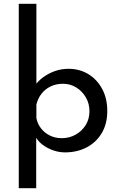

<svg xmlns="http://www.w3.org/2000/svg" viewBox="-20 -794 624 1013"><path d="M323 10Q292 10 261.5 -0.5Q231 -11 206.5 -29Q182 -47 168 -72L171 -107V199H79V-774H172V-316L161 -338Q179 -365 206.5 -385.5Q234 -406 268.5 -418.5Q303 -431 341 -431Q400 -431 446 -403Q492 -375 519 -325Q546 -275 546 -208Q546 -141 517 -92Q488 -43 437.5 -16.5Q387 10 323 10ZM306 -65Q346 -65 379 -83.5Q412 -102 432 -134Q452 -166 452 -207Q452 -248 432.5 -281Q413 -314 381.5 -333Q350 -352 312 -352Q276 -352 247 -338Q218 -324 199 -299.5Q180 -275 172 -243V-171Q178 -140 197 -116Q216 -92 244 -78.5Q272 -65 306 -65Z"/></svg>

Font: Josefin Sans Thin
Style: Regular
Weight: 400
Version: Version 2.000